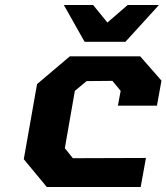

<svg xmlns="http://www.w3.org/2000/svg" viewBox="-20 -747 665 767"><path d="M318 -580 235 -727H352L409 -657L490 -727H615L481 -580ZM167 0 75 -111 128 -411 259 -522H540L625 -425L607 -325H451L462 -384L429 -424L326 -423L279 -384L239 -155L271 -115L563 -116L542 0Z"/></svg>

Font: Tomorrow SemiBold
Style: Italic
Weight: 600
Italic angle: -10°
Designer: Tony de Marco, Monica Rizzolli
Foundry: Just in Type
Version: Version 2.002